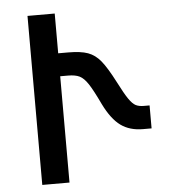

<svg xmlns="http://www.w3.org/2000/svg" viewBox="-52 -761 718 808"><g transform="rotate(-5 307.5 -357.0)"><path d="M94 -714H209V-546H251Q304 -546 334.5 -535Q365 -524 388.5 -495Q412 -466 444 -404Q470 -353 485.5 -330.5Q501 -308 514.5 -301Q528 -294 549 -294H573V-197H537Q481 -197 443 -224.5Q405 -252 373 -317Q344 -378 326.5 -404.5Q309 -431 291 -440Q273 -449 242 -449H209V0H94Z"/></g></svg>

Font: Noto Sans Armenian Medium
Style: Regular
Weight: 500
Designer: Monotype Design team
Foundry: Monotype Imaging Inc.
Version: Version 1.000